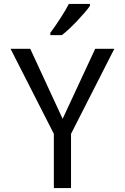

<svg xmlns="http://www.w3.org/2000/svg" viewBox="-20 -964 640 984"><path d="M256 -278 34 -714H135L301 -355L468 -714H566L344 -278V0H256ZM238 -796Q260 -825 288 -868Q316 -911 333 -944H441V-934Q421 -905 376 -857.5Q331 -810 297 -784H238Z"/></svg>

Font: Noto Sans Mono UI
Style: Regular
Weight: 400
Monospace: yes
Designer: Monotype Design team
Foundry: Monotype Imaging Inc.
Version: Version 1.000